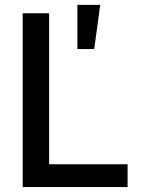

<svg xmlns="http://www.w3.org/2000/svg" viewBox="-20 -761 577 781"><path d="M72.3 -707H179.7V-92.8H499V0H72.3ZM294.9 -741.2H387.7L363.3 -561.5H294.9Z"/></svg>

Font: Pretendard Medium
Style: Regular
Weight: 500
Designer: Base glyphs from Inter by Rasmus Andersson; Hangeul glyphs from Noto Sans CJK(Source Han Sans) by Jang Soo-young and Kan
Foundry: Kil Hyung-jin
Version: Version 1.309